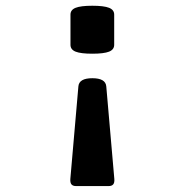

<svg xmlns="http://www.w3.org/2000/svg" viewBox="-20 -476 640 665"><path d="M224.1 -320.8V-425.3Q224.1 -441.9 241.9 -449Q259.8 -456.1 299.8 -456.1Q339.8 -456.1 357.7 -449Q375.5 -441.9 375.5 -425.3V-320.8Q375.5 -304.2 357.7 -297.1Q339.8 -290 299.8 -290Q259.8 -290 241.9 -297.1Q224.1 -304.2 224.1 -320.8ZM223.6 144 251.5 -176.8Q253.9 -205.1 299.8 -205.1Q345.7 -205.1 348.1 -176.8L376 144Q377 156.7 372.1 162.6Q367.2 168.5 356 168.5H243.7Q232.4 168.5 227.5 162.6Q222.7 156.7 223.6 144Z"/></svg>

Font: Courier Prime
Style: Bold
Weight: 700
Designer: Alan Dague-Greene, Quote-Unquote Apps
Foundry: Quote-Unquote Apps
Version: Version 3.018